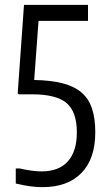

<svg xmlns="http://www.w3.org/2000/svg" viewBox="-20 -760 449 792"><path d="M155 12Q106 12 45 -3V-65H62Q114 -53 151 -53Q223 -53 260 -94.5Q297 -136 297 -214Q297 -299 254.5 -335Q212 -371 112 -371H57L53 -375L79 -740H343V-674H139L121 -430Q190 -429 238 -416.5Q286 -404 316 -378.5Q346 -353 359.5 -312.5Q373 -272 373 -214Q373 -105 316 -46.5Q259 12 155 12Z"/></svg>

Font: Encode Sans Compressed
Style: Regular
Weight: 400
Designer: Pablo Impallari, Andres Torresi
Foundry: Pablo Impallari, Andres Torresi
Version: Version 1.000; ttfautohint (v1.00) -l 8 -r 50 -G 200 -x 14 -